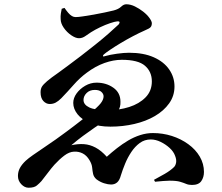

<svg xmlns="http://www.w3.org/2000/svg" viewBox="-20 -817 1040 899"><path d="M114 62Q95 62 79.5 45.5Q64 29 64 7Q64 -13 73 -30Q82 -47 100 -64Q113 -76 134.5 -91Q156 -106 183.5 -124.5Q211 -143 241 -164Q287 -197 324.5 -225.5Q362 -254 399 -284Q439 -317 452 -334Q465 -351 465 -366Q465 -377 455 -386.5Q445 -396 424 -396Q400 -396 385.5 -381.5Q371 -367 371 -349Q371 -327 398 -314Q425 -301 485 -301Q538 -301 585 -316Q632 -331 661.5 -361Q691 -391 691 -436Q691 -481 659 -509Q627 -537 550 -537Q511 -537 469 -522Q427 -507 387 -477Q354 -453 325 -420Q296 -387 267 -357Q253 -343 240.5 -336.5Q228 -330 213 -330Q196 -330 183 -344Q170 -358 170 -385Q170 -401 176.5 -411.5Q183 -422 200.5 -437Q218 -452 254 -477Q270 -489 297.5 -509Q325 -529 358 -554.5Q391 -580 425 -607Q459 -634 487.5 -659Q516 -684 536 -703Q541 -710 539.5 -714Q538 -718 529 -717Q518 -716 495.5 -708.5Q473 -701 449 -689.5Q425 -678 406 -666Q396 -660 381 -649Q366 -638 350 -638Q334 -638 313.5 -652Q293 -666 278.5 -687Q264 -708 264 -728Q263 -741 265 -754Q267 -767 269 -776L282 -780Q291 -767 299.5 -757Q308 -747 316.5 -742Q325 -737 334 -737Q346 -737 369 -740.5Q392 -744 418.5 -748.5Q445 -753 470 -758.5Q495 -764 512 -768Q535 -774 547 -785.5Q559 -797 571 -797Q591 -797 611.5 -787Q632 -777 650.5 -762.5Q669 -748 680 -732.5Q691 -717 691 -708Q691 -699 687.5 -693Q684 -687 676 -683Q668 -679 657 -674Q632 -663 602.5 -647.5Q573 -632 545.5 -615.5Q518 -599 496.5 -584.5Q475 -570 466 -562Q461 -557 462.5 -554Q464 -551 471 -554Q495 -561 528 -565.5Q561 -570 584 -570Q652 -570 699.5 -549Q747 -528 772 -492Q797 -456 797 -412Q797 -368 772 -333Q747 -298 705 -273.5Q663 -249 609 -236.5Q555 -224 497 -224Q442 -224 403 -240Q364 -256 343.5 -281.5Q323 -307 323 -335Q323 -358 338.5 -379.5Q354 -401 379 -415.5Q404 -430 432 -430Q477 -430 510.5 -406.5Q544 -383 544 -341Q545 -315 533 -298.5Q521 -282 504.5 -272Q488 -262 475 -254Q447 -236 421 -218Q395 -200 368.5 -180.5Q342 -161 314 -137Q346 -144 373.5 -142Q401 -140 427.5 -126Q454 -112 480 -83Q502 -103 527.5 -123Q553 -143 580 -159Q607 -175 636.5 -184.5Q666 -194 696 -194Q742 -194 784.5 -180.5Q827 -167 861.5 -142Q896 -117 915.5 -83.5Q935 -50 935 -12Q935 13 922.5 31Q910 49 879 49Q863 49 851.5 44Q840 39 823 34Q806 29 774 29Q761 29 744 30.5Q727 32 706 34L701 25Q724 13 751.5 -3Q779 -19 795 -35Q802 -42 804.5 -55.5Q807 -69 800 -87Q793 -107 774.5 -124Q756 -141 732.5 -152.5Q709 -164 686 -164Q657 -164 634.5 -147.5Q612 -131 595 -105.5Q578 -80 566 -51Q554 -22 546 4Q540 27 528.5 37Q517 47 500 47Q486 47 467 41Q448 35 431 22Q419 11 416 -2.5Q413 -16 411.5 -32.5Q410 -49 399 -67Q386 -89 367.5 -98.5Q349 -108 327 -107Q304 -106 281 -88.5Q258 -71 235 -46Q220 -29 205 -9Q190 11 174 31Q165 41 152.5 51.5Q140 62 114 62Z"/></svg>

Font: Noto Serif SC ExtraLight ExtraBold
Style: Regular
Weight: 800
Version: Version 2.002-H1;hotconv 1.1.0;makeotfexe 2.6.0